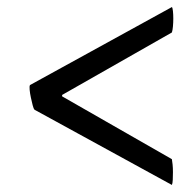

<svg xmlns="http://www.w3.org/2000/svg" viewBox="-20 -544 540 544"><path d="M467 -524Q469 -522 470 -512.5Q471 -503 471 -491.5Q471 -480 470 -469Q469 -458 467 -452L156 -275V-271L467 -93Q468 -88 469 -78Q470 -68 470 -56.5Q470 -45 469.5 -34.5Q469 -24 467 -20L78 -233Q75 -236 72.5 -246Q70 -256 67.5 -267.5Q65 -279 64 -289.5Q63 -300 65 -303Z"/></svg>

Font: Lusitana
Style: Regular
Weight: 400
Designer: Ana Paula Megda
Foundry: Ana Paula Megda
Version: Version 1.000; ttfautohint (v1.1) -l 8 -r 50 -G 200 -x 14 -D